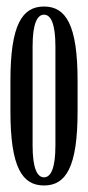

<svg xmlns="http://www.w3.org/2000/svg" viewBox="-20 -562 270 589"><path d="M80 -116V-419C80 -489 94 -517 115 -517C136 -517 150 -489 150 -419V-116C150 -46 136 -18 115 -18C94 -18 80 -46 80 -116ZM12 -220C12 -49 48 7 115 7C182 7 218 -49 218 -220V-315C218 -486 182 -542 115 -542C48 -542 12 -486 12 -315Z"/></svg>

Font: Americaine Condensed
Style: Regular
Weight: 400
Width: 3
Designer: Alan Madić
Foundry: ESAD Valence
Version: Version 0.001;Glyphs 3.1.2 (3151)